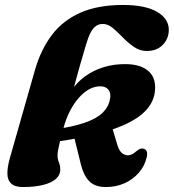

<svg xmlns="http://www.w3.org/2000/svg" viewBox="-20 -740 700 774"><path d="M258 -305Q261.5 -321 267.2 -345.5Q273 -370 281.8 -402Q290.5 -434 301.5 -473.5Q312.5 -513 326.5 -559Q335.5 -590 345.2 -608.5Q355 -627 367 -635.2Q379 -643.5 394.5 -643.5Q415 -643.5 434.8 -627Q454.5 -610.5 475.2 -589Q496 -567.5 519.8 -551Q543.5 -534.5 571.5 -534.5Q613 -534.5 636.8 -559.8Q660.5 -585 660.5 -620Q660.5 -664.5 613.2 -692.2Q566 -720 476 -720Q375 -720 304.5 -689Q234 -658 189.5 -599.5Q145 -541 121 -458L20 -103.5Q9.5 -66.5 9.8 -40.2Q10 -14 25 0Q40 14 72.5 14Q120 14 153.8 5.5Q187.5 -3 205.2 -18.8Q223 -34.5 223 -55.5Q223 -72.5 217.5 -85.5Q212 -98.5 212 -114.5Q212 -122.5 214 -134.2Q216 -146 221 -166.5Q226 -187 235.5 -222Q246 -262 262.5 -293.5Q279 -325 299 -347.2Q319 -369.5 341 -381Q363 -392.5 385 -392Q406.5 -392 417.5 -377.8Q428.5 -363.5 423 -339Q417.5 -308.5 393.2 -285Q369 -261.5 320.2 -244.8Q271.5 -228 193.5 -217.5L195 -167Q330 -185.5 418 -213.2Q506 -241 551.8 -279.5Q597.5 -318 604 -368Q611.5 -422.5 580.2 -451.8Q549 -481 486.5 -481.5Q440 -482 398.8 -469.5Q357.5 -457 324 -433Q290.5 -409 267 -373.8Q243.5 -338.5 232.5 -293.5ZM276 -199 305.5 -79.5Q316.5 -33.5 339.5 -9.8Q362.5 14 407 14Q447.5 14 481.8 -1.2Q516 -16.5 539.8 -43.8Q563.5 -71 571.5 -106.5Q575 -122.5 571.2 -130.5Q567.5 -138.5 559 -140.5Q553 -142.5 545.8 -140.2Q538.5 -138 528.5 -129.5Q521.5 -123 513.2 -118.5Q505 -114 496 -114Q482 -114 470.5 -124Q459 -134 452 -159.5L429.5 -234.5Z"/></svg>

Font: Fraunces ExtraBold
Style: Italic
Weight: 800
Italic angle: -16°
Version: Version 1.000;[b76b70a41]